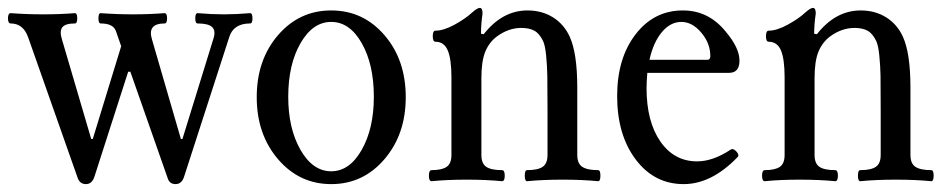

<svg xmlns="http://www.w3.org/2000/svg" viewBox="-21 -451 2376 482"><path d="M194.8 11.2Q179.2 11.2 173.8 -4.9L49.8 -356.9Q37.6 -392.1 5.9 -392.1Q-1 -392.1 -1 -405Q-1 -418 5.9 -418Q46.4 -415 86.9 -415Q129.9 -415 167 -418Q172.9 -418 172.9 -405Q172.9 -392.1 167 -392.1Q142.6 -392.1 135.3 -382.3Q127.9 -372.6 134.8 -351.1L208 -102.1H211.9L283.2 -335L270 -373Q263.2 -392.1 231.9 -392.1Q226.1 -392.1 226.1 -405Q226.1 -418 231.9 -418Q272 -415 313 -415Q353.5 -415 392.1 -418Q398.4 -418 398.4 -405Q398.4 -392.1 392.1 -392.1Q347.7 -392.1 360.8 -351.1L433.1 -102.1H437L515.1 -355Q521 -374 511.5 -383.1Q502 -392.1 475.1 -392.1Q469.2 -392.1 469.2 -405Q469.2 -418 475.1 -418Q509.8 -415 541 -415Q572.3 -415 606.9 -418Q612.8 -418 612.8 -405Q612.8 -392.1 606.9 -392.1Q564.5 -392.1 554.2 -356.9L441.9 -9.8Q436 11.2 419.9 11.2Q404.3 11.2 399.9 -3.9L306.2 -271H300.8L216.8 -9.8Q210.9 11.2 194.8 11.2Z M623.5 -207Q623.5 -300.8 677 -362.8Q730.5 -424.8 810.5 -424.8Q890.6 -424.8 944.1 -362.8Q997.6 -300.8 997.6 -207Q997.6 -113.8 944.1 -51.3Q890.6 11.2 810.5 11.2Q730.5 11.2 677 -51.3Q623.5 -113.8 623.5 -207ZM810.5 -21Q856.4 -21 887 -74.7Q917.5 -128.4 917.5 -208Q917.5 -289.1 887.2 -342.5Q856.9 -396 810.5 -396Q764.2 -396 733.4 -342.5Q702.6 -289.1 702.6 -208Q702.6 -128.4 733.4 -74.7Q764.2 -21 810.5 -21Z M1062.5 3.9Q1055.7 3.9 1055.7 -10Q1055.7 -23.9 1062.5 -23.9Q1088.4 -23.9 1100.3 -32.2Q1112.3 -40.5 1112.3 -62V-256.8Q1112.3 -302.7 1103 -324.5Q1093.8 -346.2 1072.3 -346.2Q1065.4 -346.2 1065.4 -360.1Q1065.4 -374 1072.3 -374Q1092.8 -374 1120.4 -389.2Q1147.9 -404.3 1164.6 -419.9Q1177.2 -431.2 1183.6 -431.2Q1190.4 -431.2 1190.4 -417Q1186.5 -390.6 1186.5 -366.2L1193.4 -365.2Q1240.2 -424.8 1303.2 -424.8Q1339.4 -424.8 1367.2 -407.5Q1395 -390.1 1409.2 -358.9Q1428.2 -317.4 1428.2 -231V-62Q1428.2 -40.5 1440.7 -32.2Q1453.1 -23.9 1480.5 -23.9Q1486.3 -23.9 1486.3 -10Q1486.3 3.9 1480.5 3.9Q1440.9 0 1391.6 0Q1341.8 0 1302.2 3.9Q1296.4 3.9 1296.4 -10Q1296.4 -23.9 1302.2 -23.9Q1329.1 -23.9 1341.3 -32.2Q1353.5 -40.5 1353.5 -62V-174.8Q1353.5 -234.4 1353 -260Q1352.5 -285.6 1350.1 -311Q1347.7 -336.4 1342.3 -348.1Q1333 -367.2 1320.3 -374Q1307.6 -380.9 1287.6 -380.9Q1255.4 -380.9 1225.6 -358.9Q1206.5 -344.2 1197 -320.6Q1187.5 -296.9 1187.5 -254.9V-62Q1187.5 -40.5 1199.7 -32.2Q1211.9 -23.9 1239.3 -23.9Q1246.1 -23.9 1246.1 -10Q1246.1 3.9 1239.3 3.9Q1199.7 0 1150.4 0Q1101.1 0 1062.5 3.9Z M1695.3 11.2Q1621.6 11.2 1575 -50.5Q1528.3 -112.3 1528.3 -210Q1528.3 -304.7 1574.5 -364.7Q1620.6 -424.8 1693.4 -424.8Q1758.3 -424.8 1801.3 -371.1Q1835.4 -330.6 1835.4 -298.8Q1835.4 -268.1 1809.1 -268.1H1604Q1602.1 -243.7 1602.1 -230Q1602.1 -146 1636.7 -95.9Q1671.4 -45.9 1729 -45.9Q1768.6 -45.9 1813 -75.2Q1819.3 -79.6 1827.4 -71Q1835.4 -62.5 1831.1 -57.1Q1765.6 11.2 1695.3 11.2ZM1609.4 -300.8H1754.4Q1762.2 -300.8 1762.2 -310.1Q1762.2 -342.3 1739.5 -369.1Q1716.8 -396 1689.5 -396Q1662.1 -396 1640.6 -370.4Q1619.1 -344.7 1609.4 -300.8Z M1898.9 3.9Q1892.1 3.9 1892.1 -10Q1892.1 -23.9 1898.9 -23.9Q1924.8 -23.9 1936.8 -32.2Q1948.7 -40.5 1948.7 -62V-256.8Q1948.7 -302.7 1939.5 -324.5Q1930.2 -346.2 1908.7 -346.2Q1901.9 -346.2 1901.9 -360.1Q1901.9 -374 1908.7 -374Q1929.2 -374 1956.8 -389.2Q1984.4 -404.3 2001 -419.9Q2013.7 -431.2 2020 -431.2Q2026.9 -431.2 2026.9 -417Q2022.9 -390.6 2022.9 -366.2L2029.8 -365.2Q2076.7 -424.8 2139.6 -424.8Q2175.8 -424.8 2203.6 -407.5Q2231.4 -390.1 2245.6 -358.9Q2264.6 -317.4 2264.6 -231V-62Q2264.6 -40.5 2277.1 -32.2Q2289.6 -23.9 2316.9 -23.9Q2322.8 -23.9 2322.8 -10Q2322.8 3.9 2316.9 3.9Q2277.3 0 2228 0Q2178.2 0 2138.7 3.9Q2132.8 3.9 2132.8 -10Q2132.8 -23.9 2138.7 -23.9Q2165.5 -23.9 2177.7 -32.2Q2189.9 -40.5 2189.9 -62V-174.8Q2189.9 -234.4 2189.5 -260Q2189 -285.6 2186.5 -311Q2184.1 -336.4 2178.7 -348.1Q2169.4 -367.2 2156.7 -374Q2144 -380.9 2124 -380.9Q2091.8 -380.9 2062 -358.9Q2043 -344.2 2033.4 -320.6Q2023.9 -296.9 2023.9 -254.9V-62Q2023.9 -40.5 2036.1 -32.2Q2048.3 -23.9 2075.7 -23.9Q2082.5 -23.9 2082.5 -10Q2082.5 3.9 2075.7 3.9Q2036.1 0 1986.8 0Q1937.5 0 1898.9 3.9Z"/></svg>

Font: Junicode SmCond
Style: Regular
Weight: 400
Width: 4
Designer: Peter S. Baker
Version: Version 2.206